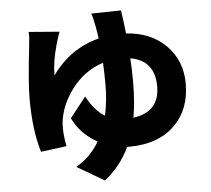

<svg xmlns="http://www.w3.org/2000/svg" viewBox="-59 -876 1117 1017"><g transform="rotate(-5 500.0 -367.0)"><path d="M777 -394Q777 -533 648 -555Q652 -500 652 -428Q652 -320 637 -240Q777 -259 777 -394ZM621 -812Q630 -756 637 -688Q769 -680 850 -598Q929 -517 929 -396Q929 -260 846 -177Q758 -89 601 -89H591Q541 14 458 78L313 -7Q391 -51 437 -131Q348 -180 307 -266L392 -374Q436 -294 488 -264Q505 -340 505 -429Q505 -487 502 -544Q401 -512 333 -421Q276 -344 263 -261Q260 -243 260 -220Q260 -174 271 -121L134 -103Q98 -219 98 -388Q98 -475 121 -675Q126 -712 124 -741L287 -728Q276 -698 265 -660Q240 -570 240 -499Q336 -635 490 -674Q489 -687 481 -734Q469 -795 463 -809Z"/></g></svg>

Font: KaiGen Gothic KR Heavy
Style: Heavy
Weight: 900
Designer: Ryoko NISHIZUKA  (kana & ideographs); Paul D. Hunt (Latin, Greek & Cyrillic); Wenlong ZHANG  (bopomofo); Sandoll Communi
Foundry: Adobe Systems Incorporated
Version: Version 1.002 March 28, 2018